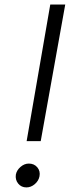

<svg xmlns="http://www.w3.org/2000/svg" viewBox="-20 -818 325 845"><path d="M267.1 -797.9 159.2 -196.8H97.2L201.2 -797.9ZM106.9 -98.1Q130.4 -98.1 144.3 -81.5Q158.2 -64.9 153.8 -42Q149.9 -22 133.1 -7.6Q116.2 6.8 96.2 6.8Q73.7 6.8 60.1 -10Q46.4 -26.9 49.8 -49.8Q53.7 -69.3 70.6 -83.7Q87.4 -98.1 106.9 -98.1Z"/></svg>

Font: Stilu Light
Style: Italic
Weight: 300
Italic angle: -10°
Designer: Genilson Lima Santos
Foundry: Genilson Lima Santos
Version: Version 1.200;PS 001.200;hotconv 1.0.88;makeotf.lib2.5.64775